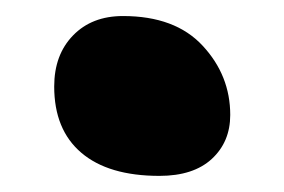

<svg xmlns="http://www.w3.org/2000/svg" viewBox="-20 -180 351 237"><path d="M176.8 37.1Q113.8 37.1 80.3 8.5Q46.9 -20 46.9 -73.2Q46.9 -112.3 70.1 -136.2Q93.3 -160.2 131.8 -160.2Q196.3 -160.2 230.2 -123.5Q264.2 -86.9 264.2 -38.1Q264.2 -4.9 241.5 16.1Q218.8 37.1 176.8 37.1Z"/></svg>

Font: Shantell Sans Bouncy
Style: Bold
Weight: 700
Designer: Stephen Nixon, Anya Danilova, Shantell Martin
Foundry: Arrow Type
Version: Version 1.006;[9816181b4]